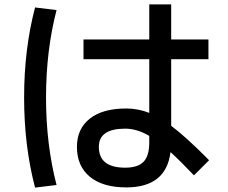

<svg xmlns="http://www.w3.org/2000/svg" viewBox="-20 -805 1040 876"><path d="M931 -535H761V-231Q827 -182 934 -74L865 -5Q801 -72 758 -111Q738 50 556 50Q449 50 390 1.5Q331 -47 331 -135Q331 -217 389.5 -263.5Q448 -310 556 -310Q610 -310 661 -290V-535H361V-625H661V-785H761V-625H931ZM238 -759Q190 -574 190 -360Q190 -146 238 39L140 51Q90 -139 90 -360Q90 -581 140 -771ZM661 -185Q605 -218 551 -218Q431 -218 431 -135Q431 -40 551 -40Q609 -40 635 -67Q661 -94 661 -155Z"/></svg>

Font: Mplus 1p Medium
Style: Regular
Weight: 500
Version: Version 1.061